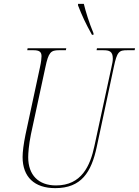

<svg xmlns="http://www.w3.org/2000/svg" viewBox="-20 -964 719 994"><path d="M456 -784H464V-792C441 -847 423 -906 414 -944H384V-936C405 -882 423 -843 456 -784ZM266 10C401 10 453 -72 481 -204L569 -616C586 -698 597 -704 639 -704H677L679 -714H482L480 -704H514C545 -704 564 -699 564 -661C564 -649 562 -637 557 -616L469 -209C447 -105 402 -4 270 -4C179 -4 126 -58 126 -150C126 -171 129 -213 140 -268L215 -616C231 -693 243 -704 285 -704H321L323 -714H123L121 -704H153C183 -704 195 -696 195 -673C195 -663 193 -643 187 -616L112 -267C102 -218 97 -178 97 -151C97 -48 158 10 266 10Z"/></svg>

Font: Noto Serif Display Condensed Thin
Style: Italic
Weight: 100
Width: 3
Italic angle: -12°
Designer: Monotype Design Team
Foundry: Monotype Imaging Inc.
Version: Version 2.009